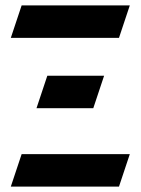

<svg xmlns="http://www.w3.org/2000/svg" viewBox="-20 -680 520 710"><path d="M115 -280H325L365 -400H155ZM20 -540H420L460 -660H60ZM460 -110H60L20 10H420Z"/></svg>

Font: Abibas
Style: Medium
Weight: 500
Version: Version 0.3